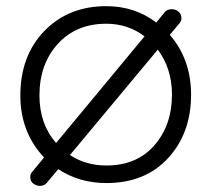

<svg xmlns="http://www.w3.org/2000/svg" viewBox="-20 -573 686 623"><path d="M90 24Q80 18 78.5 5Q77 -8 85 -16L123 -62Q46 -144 46 -263Q46 -392 124 -472.5Q202 -553 325 -553Q417 -553 487 -500L515 -534Q522 -542 534.5 -543Q547 -544 557 -537Q567 -530 568.5 -517.5Q570 -505 562 -497L531 -460Q600 -380 600 -266Q600 -141 525.5 -60Q451 21 325 21Q238 21 169 -24L132 20Q125 29 112.5 30Q100 31 90 24ZM108 -263Q108 -171 162 -109L449 -455Q395 -496 325 -496Q227 -496 167.5 -430.5Q108 -365 108 -263ZM325 -36Q424 -36 481 -101.5Q538 -167 538 -266Q538 -350 492 -412L207 -70Q258 -36 325 -36Z"/></svg>

Font: Hoogli Medium
Style: Regular
Weight: 500
Designer: Anand Singh Naorem
Foundry: Brand New Type
Version: Version 1.00 b007